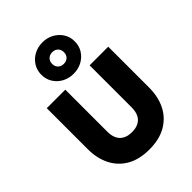

<svg xmlns="http://www.w3.org/2000/svg" viewBox="-293 -1190 1348 1348"><g transform="rotate(-45 381.0 -516.0)"><path d="M381 15Q281 15 213.2 -24.2Q145.5 -63.5 110.8 -133Q76 -202.5 76 -293V-700H260V-284.5Q260 -220 291.8 -188.8Q323.5 -157.5 381 -157.5Q438.5 -157.5 470 -188.8Q501.5 -220 501.5 -284.5V-700H686.5V-293Q686.5 -203 651.8 -133.5Q617 -64 549 -24.5Q481 15 381 15ZM381 -737Q334.5 -737 296.8 -757.2Q259 -777.5 237 -812.8Q215 -848 215 -893Q215 -937 237 -972.2Q259 -1007.5 296.8 -1028Q334.5 -1048.5 381 -1048.5Q427.5 -1048.5 465 -1028Q502.5 -1007.5 524.8 -972.2Q547 -937 547 -893Q547 -848 524.8 -812.8Q502.5 -777.5 465 -757.2Q427.5 -737 381 -737ZM381 -835Q407.5 -835 423.5 -851Q439.5 -867 439.5 -893Q439.5 -918.5 423.5 -934.8Q407.5 -951 381 -951Q355 -951 338.8 -934.8Q322.5 -918.5 322.5 -893Q322.5 -867 338.8 -851Q355 -835 381 -835Z"/></g></svg>

Font: Geologica Cursive ExtraBold
Style: Regular
Weight: 800
Designer: Sindre Bremnes, Frode Helland
Foundry: Monokrom Skriftforlag AS
Version: Version 1.010;gftools[0.9.28]